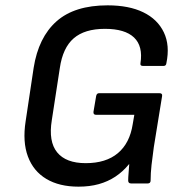

<svg xmlns="http://www.w3.org/2000/svg" viewBox="-20 -687 684 719"><path d="M274 12Q202 12 153.5 -17Q105 -46 84.5 -101Q64 -156 76 -233L106 -433Q124 -547 191.5 -607Q259 -667 383 -667Q463 -667 516.5 -641Q570 -615 593.5 -566Q617 -517 603 -450Q602 -440 592 -440H516Q504 -440 506 -450Q516 -514 482 -546.5Q448 -579 373 -579Q297 -579 256 -543.5Q215 -508 204 -432L174 -237Q161 -157 194 -116.5Q227 -76 301 -76Q377 -76 421.5 -113.5Q466 -151 477 -222L483 -257H340Q329 -257 330 -268L340 -327Q342 -338 351 -338H577Q589 -338 587 -327L556 -136Q551 -101 547.5 -69.5Q544 -38 544 -11Q544 0 533 0H471Q460 0 460 -11Q460 -22 461.5 -39Q463 -56 464 -72H463Q440 -44 412 -25.5Q384 -7 350 2.5Q316 12 274 12Z"/></svg>

Font: Sofia Sans SemiBold
Style: Italic
Weight: 600
Italic angle: -9°
Designer: Botio Nikoltchev, Ani Petrova
Foundry: lettersoup
Version: Version 4.100-B